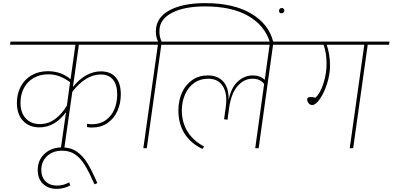

<svg xmlns="http://www.w3.org/2000/svg" viewBox="-20 -947 2509 1227"><path d="M446 -391Q486 -441 531.5 -466Q577 -491 624 -491Q686 -491 719 -453.5Q752 -416 752 -344Q752 -286 730.5 -238Q709 -190 667.5 -161Q626 -132 568 -132Q552 -132 536 -135V-156Q552 -153 567 -153Q620 -153 656.5 -179.5Q693 -206 711 -249Q729 -292 729 -343Q729 -405 702 -438Q675 -471 623 -471Q575 -471 528.5 -442Q482 -413 442 -360L391 0H369L402 -231Q370 -185 326.5 -159Q283 -133 232 -133Q167 -133 127.5 -174.5Q88 -216 88 -290Q88 -348 112.5 -394Q137 -440 182 -466Q227 -492 286 -492Q370 -492 431 -441L462 -661H44L47 -681H896L893 -661H484ZM407 -270 428 -422Q394 -446 361 -459Q328 -472 288 -472Q235 -472 194.5 -448.5Q154 -425 132.5 -383.5Q111 -342 111 -291Q111 -226 145 -190Q179 -154 235 -154Q289 -154 333.5 -187.5Q378 -221 407 -272Z M584 231Q550 154 523 109.5Q496 65 461 40.5Q426 16 377 16Q318 16 281 50.5Q244 85 244 139Q244 185 271.5 212Q299 239 343 239Q387 239 422 218L429 238Q388 260 343 260Q288 260 254.5 227.5Q221 195 221 139Q221 76 265 35.5Q309 -5 377 -5Q432 -5 471 22Q510 49 539 96.5Q568 144 602 223Z M1726 -680 1705 -676Q1673 -783 1567.5 -844.5Q1462 -906 1291 -906Q1158 -906 1079.5 -865.5Q1001 -825 999 -753Q998 -729 1002 -712.5Q1006 -696 1013 -681H1109L1106 -661H1011L918 0H896L989 -661H868L871 -681H990Q976 -711 976 -746Q976 -833 1061 -880Q1146 -927 1291 -927Q1473 -927 1585.5 -860Q1698 -793 1726 -680ZM1763 -877Q1763 -885 1768 -890.5Q1773 -896 1781 -896Q1788 -896 1792.5 -891Q1797 -886 1797 -880Q1797 -872 1792 -867Q1787 -862 1780 -862Q1771 -862 1767 -866.5Q1763 -871 1763 -877Z M1862 -661H1725L1633 0H1611L1668 -410Q1643 -444 1594 -444Q1540 -444 1499.5 -398.5Q1459 -353 1445 -263L1434 -182L1412 -185L1423 -265Q1426 -288 1426 -308Q1426 -370 1396.5 -407Q1367 -444 1310 -444Q1259 -444 1221 -417Q1183 -390 1162.5 -343.5Q1142 -297 1142 -241Q1142 -165 1178.5 -106Q1215 -47 1284 -11L1274 5Q1197 -32 1158.5 -94.5Q1120 -157 1120 -241Q1120 -304 1143 -355Q1166 -406 1208.5 -435.5Q1251 -465 1308 -465Q1372 -465 1407.5 -425Q1443 -385 1441 -308Q1457 -387 1499.5 -426Q1542 -465 1596 -465Q1642 -465 1672 -437L1703 -661H1090L1093 -681H1865Z M2466 -661H2330L2237 0H2215L2308 -661H2068Q2089 -597 2089 -527Q2089 -473 2070.5 -414Q2052 -355 2025 -315.5Q1998 -276 1975 -276Q1961 -276 1952 -287.5Q1943 -299 1943 -312Q1943 -319 1948 -323Q1953 -327 1966 -327Q1977 -327 1997 -323Q2028 -353 2047.5 -415.5Q2067 -478 2067 -539Q2067 -608 2048 -661H1838L1841 -681H2469Z"/></svg>

Font: FiraGO Thin
Style: Italic
Weight: 100
Italic angle: -8°
Designer: bBox Type GmbH
Foundry: bBox Type GmbH
Version: Version 1.001